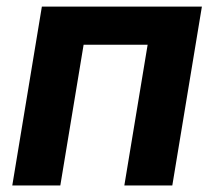

<svg xmlns="http://www.w3.org/2000/svg" viewBox="-20 -566 654 586"><path d="M596.2 -545.9 505.9 0H359.5L430.6 -429.5H235.2L164.1 0H17.5L107.8 -545.9Z"/></svg>

Font: Adwaita Sans
Style: Italic
Weight: 400
Italic angle: -9.39999°
Designer: Rasmus Andersson
Foundry: rsms
Version: Version 4.001;git-9221beed3